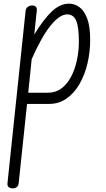

<svg xmlns="http://www.w3.org/2000/svg" viewBox="-20 -571 580 1054"><path d="M50 463Q37 463 28.2 456.5Q19.5 450 21 435L120.5 -511Q122 -526 132.8 -533.5Q143.5 -541 155.5 -541Q169.5 -541 176.5 -534.2Q183.5 -527.5 182 -513L168 -381.5Q218.5 -464 263.8 -507.5Q309 -551 360 -551Q388 -551 414.5 -532.8Q441 -514.5 458 -471.2Q475 -428 475 -352.5Q475 -285 460 -222Q445 -159 416 -109Q387 -59 345 -29.8Q303 -0.5 249 -0.5H128.5L82.5 434.5Q81 449.5 72 456.2Q63 463 50 463ZM135 -62H244Q286 -62 317.5 -85.8Q349 -109.5 370.2 -149.8Q391.5 -190 402.2 -240.5Q413 -291 413 -344.5Q413 -422 398.5 -457Q384 -492 348.5 -492Q308 -492 258.5 -431.5Q209 -371 154 -246.5Z"/></svg>

Font: Edu NSW ACT Hand
Style: Regular
Weight: 400
Designer: Tina and Corey Anderson, Eben Sorkin, Mirko Velimirovic
Foundry: Sorkin Type Co.
Version: Version 2.000